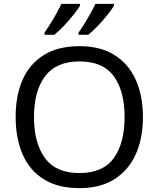

<svg xmlns="http://www.w3.org/2000/svg" viewBox="-20 -964 821 994"><path d="M720 -358Q720 -247 682.5 -164.5Q645 -82 572 -36Q499 10 391 10Q280 10 206.5 -36Q133 -82 97 -165Q61 -248 61 -359Q61 -469 97 -551Q133 -633 206.5 -679Q280 -725 392 -725Q499 -725 572 -679.5Q645 -634 682.5 -551.5Q720 -469 720 -358ZM156 -358Q156 -223 213 -145.5Q270 -68 391 -68Q513 -68 569 -145.5Q625 -223 625 -358Q625 -493 569 -569.5Q513 -646 392 -646Q271 -646 213.5 -569.5Q156 -493 156 -358ZM570 -934Q560 -917 537 -888Q514 -859 487 -830.5Q460 -802 437 -784H387V-796Q401 -815 417 -841Q433 -867 448.5 -894.5Q464 -922 474 -944H570ZM394 -934Q384 -917 361 -888Q338 -859 311 -830.5Q284 -802 261 -784H211V-796Q232 -825 257 -867.5Q282 -910 298 -944H394Z"/></svg>

Font: Noto Sans Soyombo
Style: Regular
Weight: 400
Designer: Monotype Design Team
Foundry: Monotype Imaging Inc.
Version: Version 2.001; ttfautohint (v1.8.4.7-5d5b)